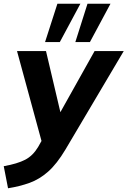

<svg xmlns="http://www.w3.org/2000/svg" viewBox="-54 -780 682 1027"><path d="M-11 227 -34 109Q39 96 80.5 74.5Q122 53 150 6L168 -26L37 -507H192L269 -180L452 -507H608L296 20Q250 97 203.5 138Q157 179 104.5 198Q52 217 -11 227ZM349 -555 414 -760H537L427 -555ZM187 -555 253 -760H376L266 -555Z"/></svg>

Font: Mulish ExtraBold
Style: Italic
Weight: 800
Italic angle: -9°
Designer: Vernon Adams
Foundry: Vernon Adams
Version: Version 3.603; ttfautohint (v1.8.3)